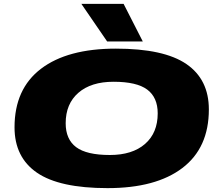

<svg xmlns="http://www.w3.org/2000/svg" viewBox="-20 -961 1129 991"><path d="M535 10Q287 10 171 -69.5Q55 -149 55 -304Q55 -502 191.5 -606Q328 -710 578 -710Q826 -710 942 -630.5Q1058 -551 1058 -396Q1058 -198 921.5 -94Q785 10 535 10ZM547 -161Q663 -161 728.5 -218Q794 -275 794 -376Q794 -458 740 -498.5Q686 -539 566 -539Q450 -539 384.5 -482Q319 -425 319 -325Q319 -242 373 -201.5Q427 -161 547 -161ZM533 -747 400 -941H618L717 -747Z"/></svg>

Font: Georama ExtraExtended ExtraBold
Style: Italic
Weight: 800
Width: 8
Italic angle: -9°
Designer: Jean-Baptiste Levee
Foundry: Production Type
Version: Version 1.000